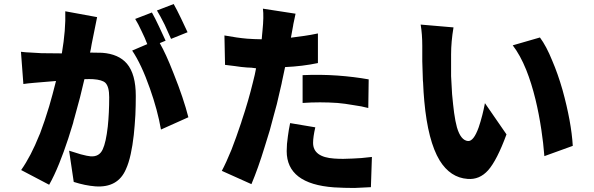

<svg xmlns="http://www.w3.org/2000/svg" viewBox="-20 -872 2947 953"><path d="M911 -712 829 -679Q813 -716 797 -750Q776 -792 759 -820L842 -852Q857 -826 879 -780ZM779 -229Q762 -326 724 -433Q682 -553 636 -621L711 -653Q702 -674 698 -685L683 -717Q666 -754 651 -778L734 -810Q749 -784 770 -739L802 -670L773 -658Q804 -604 839 -514L843 -504Q891 -384 915 -290ZM377 -388 349 -285 346 -275Q343 -260 339 -249L319 -185Q296 -115 274 -61Q249 1 224 45L85 -28Q134 -98 175 -201L179 -210Q202 -271 224 -344Q241 -402 258 -470L150 -461Q115 -458 96 -455L84 -615Q106 -612 135 -611L186 -608Q229 -607 287 -607Q307 -725 304 -816L462 -787L435 -653Q431 -627 427 -611Q465 -611 487 -610Q569 -604 610 -556Q654 -504 654 -396Q654 -348 652 -302Q649 -249 644 -202Q638 -149 629 -108Q619 -62 605 -32Q565 61 453 53Q402 49 346 31L323 -124L381 -106Q415 -97 430 -96Q473 -93 490 -131Q506 -165 515 -244Q522 -311 522 -390Q522 -442 503 -461Q487 -476 442 -479Q426 -480 399 -479Z M1354 -355 1338 -296 1319 -225 1294 -144Q1261 -36 1228 42L1081 -24Q1102 -63 1129 -129Q1152 -188 1177 -263L1180 -273Q1196 -320 1211 -372Q1224 -417 1235 -462Q1246 -504 1251 -533Q1240 -535 1228 -536L1206 -537Q1177 -539 1146 -544L1097 -550L1094 -696Q1159 -684 1207 -680L1242 -678L1279 -677Q1279 -682 1280 -688Q1280 -693 1281 -700L1283 -721Q1290 -790 1285 -829L1447 -804L1442 -780Q1439 -769 1436 -752Q1436 -749 1435 -745L1426 -696Q1425 -688 1424 -685Q1456 -689 1491 -694Q1520 -698 1558 -706V-559Q1482 -543 1395 -539L1379 -464Q1379 -460 1378 -458ZM1808 -336Q1804 -337 1799 -338L1773 -344Q1752 -348 1736 -350Q1691 -358 1655 -361Q1568 -367 1482 -361V-499Q1569 -503 1655 -497Q1737 -491 1810 -478ZM1821 57Q1798 58 1781 59L1739 61Q1689 61 1638 58Q1403 41 1403 -122Q1403 -157 1409 -196Q1413 -227 1420 -261L1545 -240Q1534 -192 1534 -163Q1534 -92 1639 -85Q1682 -82 1730 -85Q1770 -86 1826 -93Z M2494 -205Q2447 -77 2403 -27Q2360 21 2301 16Q2215 10 2162 -76Q2104 -172 2086 -370Q2082 -413 2080 -462L2079 -473Q2077 -516 2076 -568V-644Q2076 -702 2068 -750L2231 -736Q2219 -665 2219 -602V-494L2224 -404Q2229 -350 2234 -312Q2240 -269 2248 -240Q2267 -175 2303 -172Q2331 -170 2356 -240Q2365 -266 2374 -301Q2381 -328 2387 -360ZM2682 -97Q2677 -162 2667 -228Q2655 -308 2638 -378Q2618 -460 2592 -525Q2562 -599 2525 -647L2660 -686Q2692 -643 2721 -571Q2749 -506 2772 -426Q2816 -267 2823 -148Z"/></svg>

Font: Xiangcui Wave Sans Xiangcui Wave Sans
Style: Regular
Weight: 800
Width: 3
Version: Version 0.920;March 28, 2024;FontCreator 14.0.0.2814 64-bit